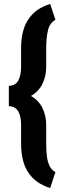

<svg xmlns="http://www.w3.org/2000/svg" viewBox="-20 -800 336 996"><path d="M240.2 -779.8 267.6 -697.3Q238.3 -682.1 229 -643.1Q219.7 -604 219.7 -552.7V-453.6Q219.7 -404.3 199.7 -364Q179.7 -323.7 137 -300Q94.2 -276.4 25.9 -276.4V-355Q59.6 -355 74.5 -381.8Q89.4 -408.7 89.4 -453.6V-552.7Q89.4 -604 102.8 -648.7Q116.2 -693.4 149.4 -727.3Q182.6 -761.2 240.2 -779.8ZM267.6 92.8 240.2 175.8Q182.6 156.7 149.4 122.8Q116.2 88.9 102.8 44.2Q89.4 -0.5 89.4 -51.8V-150.9Q89.4 -180.7 82.8 -202.9Q76.2 -225.1 62.3 -237.1Q48.3 -249 25.9 -249V-328.1Q94.2 -328.1 137 -304.4Q179.7 -280.8 199.7 -240.7Q219.7 -200.7 219.7 -150.9V-51.8Q219.7 -17.6 223.4 11.5Q227.1 40.5 237.5 61.5Q248 82.5 267.6 92.8Z"/></svg>

Font: Roboto Condensed ExtraBold
Style: Regular
Weight: 800
Designer: Christian Robertson
Foundry: Google
Version: Version 3.008; 2023